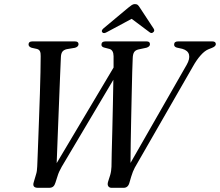

<svg xmlns="http://www.w3.org/2000/svg" viewBox="-20 -898 1052 918"><path d="M812.5 -684.5Q812.5 -700 831 -700H995.5Q1012 -700 1012 -686.5Q1011.5 -676 992 -668.5L978 -663Q959.5 -656 940 -634.2Q920.5 -612.5 903.5 -582L624.5 -96.5Q615 -79 607 -52.5L599 -25Q592.5 0 571 0H513.5Q502.5 0 497.5 -8Q492.5 -16 497 -30L507 -61.5Q510 -72 511.2 -81.5Q512.5 -91 513 -101Q513 -121 514.2 -167.2Q515.5 -213.5 517 -274.2Q518.5 -335 519.8 -398.8Q521 -462.5 522 -516.5L275 -100.5Q267.5 -87 263 -77.2Q258.5 -67.5 254.5 -54L245 -24.5Q241.5 -12.5 234.5 -6.2Q227.5 0 214.5 0H161.5Q132.5 0 141.5 -27.5L152 -63Q157.5 -79.5 158 -103Q158.5 -117 160 -152.5Q161.5 -188 163.2 -236.8Q165 -285.5 167 -340.8Q169 -396 170.8 -450.5Q172.5 -505 173.5 -551.5Q174.5 -598 174.5 -629Q175 -644 171.2 -652.5Q167.5 -661 156.5 -664L131.5 -669.5Q116.5 -674.5 116.5 -685.5Q116.5 -700 134.5 -700H338.5Q355.5 -700 355.5 -686.5Q355 -674.5 338.5 -669.5L299.5 -663Q284.5 -659.5 278 -650.5Q271.5 -641.5 271 -622.5Q269.5 -591 267.2 -532.2Q265 -473.5 262 -400.8Q259 -328 256.2 -254Q253.5 -180 251 -118L523 -575Q523.5 -611.5 523 -629.5Q522.5 -658.5 503.5 -664L476.5 -671Q465 -675 465 -684Q465 -700 484 -700H681.5Q697 -700 697 -686.5Q697 -675.5 681 -670L641.5 -661.5Q627 -658 621 -648.2Q615 -638.5 614.5 -618.5Q613.5 -598.5 612.2 -554Q611 -509.5 609.8 -451.5Q608.5 -393.5 607.2 -331.5Q606 -269.5 605 -213.8Q604 -158 604 -119L873 -589Q888.5 -616.5 883.8 -636.5Q879 -656.5 852 -664.5L825 -670.5Q812.5 -674.5 812.5 -684.5ZM711 -742.5Q703 -736.5 693 -745.5L609.5 -808L493 -745.5Q476.5 -735.5 469.5 -743Q462 -751 475 -762.5L593 -861Q603 -869 610 -873.8Q617 -878.5 625 -878.5Q634 -878.5 639 -874Q644 -869.5 649 -861L715 -760.5Q721.5 -749.5 711 -742.5Z"/></svg>

Font: Fraunces 144pt Soft
Style: Italic
Weight: 400
Italic angle: -16°
Version: Version 1.000;[b76b70a41]